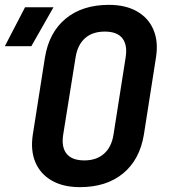

<svg xmlns="http://www.w3.org/2000/svg" viewBox="-75 -760 695 790"><path d="M-55 -570 28 -730H145L54 -570ZM254 10Q185 10 138 -17Q91 -44 70.5 -92.5Q50 -141 60 -206L110 -524Q127 -627 195.5 -683.5Q264 -740 373 -740Q442 -740 489 -713Q536 -686 556.5 -637.5Q577 -589 567 -525L517 -206Q500 -103 431.5 -46.5Q363 10 254 10ZM272 -100Q322 -100 353 -127.5Q384 -155 392 -206L442 -524Q450 -575 428.5 -602.5Q407 -630 356 -630Q305 -630 274.5 -602.5Q244 -575 236 -524L185 -206Q177 -155 199 -127.5Q221 -100 272 -100Z"/></svg>

Font: JetBrains Mono NL
Style: Bold Italic
Weight: 700
Italic angle: -9°
Designer: Philipp Nurullin, Konstantin Bulenkov
Foundry: JetBrains
Version: Version 2.304; ttfautohint (v1.8.4.7-5d5b)